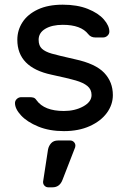

<svg xmlns="http://www.w3.org/2000/svg" viewBox="-20 -550 546 820"><path d="M44 0ZM54 -380Q54 -421 76 -455Q98 -489 141.5 -509.5Q185 -530 248 -530Q310 -530 355 -512Q400 -494 423.5 -467Q447 -440 447 -415Q447 -405 439 -397.5Q431 -390 420 -390H387Q368 -390 357 -404Q326 -444 248 -444Q202 -444 173.5 -427Q145 -410 145 -380Q145 -355 159 -342Q173 -329 201 -321Q229 -313 300 -297Q388 -278 425 -239Q462 -200 462 -144Q462 -103 436.5 -68Q411 -33 363.5 -11.5Q316 10 253 10Q191 10 143.5 -9.5Q96 -29 70 -57Q44 -85 44 -110Q44 -120 52 -127.5Q60 -135 71 -135H107Q116 -135 123 -133Q130 -131 136 -122Q169 -76 253 -76Q300 -76 335.5 -95.5Q371 -115 371 -144Q371 -168 353.5 -182.5Q336 -197 303 -206.5Q270 -216 200 -231Q54 -262 54 -380ZM228 50H280Q289 50 295.5 56.5Q302 63 302 72Q302 76 301 79L247 218Q235 250 204 250H186Q177 250 170.5 243.5Q164 237 164 228V226L185 89Q188 73 198.5 61.5Q209 50 228 50Z"/></svg>

Font: Hezaedrus
Style: Regular
Weight: 400
Designer: Hubert & Fischer
Foundry: Hubert & Fischer
Version: Version 1.10;September 3, 2019;FontCreator 11.5.0.2425 64-bi